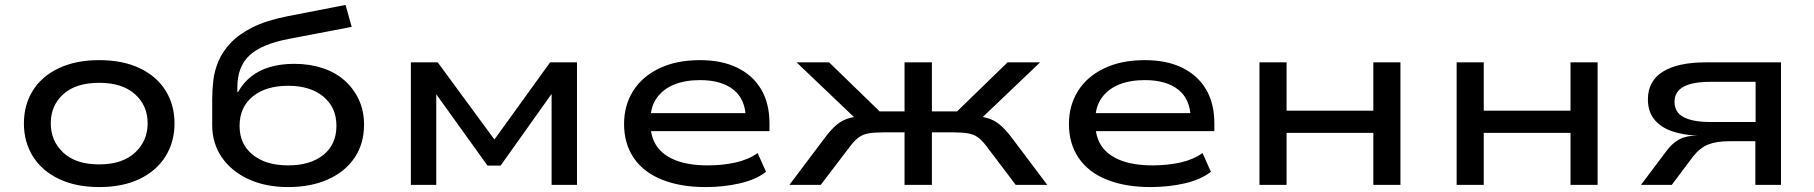

<svg xmlns="http://www.w3.org/2000/svg" viewBox="-20 -750 7360 779"><path d="M383 9Q288 9 219 -24Q150 -57 113.5 -115.5Q77 -174 77 -249Q77 -325 113.5 -383Q150 -441 219 -473.5Q288 -506 382 -506Q478 -506 546.5 -473.5Q615 -441 651.5 -383Q688 -325 688 -249Q688 -174 651.5 -115.5Q615 -57 546.5 -24Q478 9 383 9ZM382 -83Q476 -83 527.5 -130.5Q579 -178 579 -250Q579 -322 527.5 -368Q476 -414 383 -414Q288 -414 237 -368Q186 -322 186 -250Q186 -178 237 -130.5Q288 -83 382 -83Z M1149 9Q1058 9 988.5 -23Q919 -55 880 -111.5Q841 -168 841 -242V-348Q841 -384 845.5 -423.5Q850 -463 866.5 -502Q883 -541 916 -576Q949 -611 1004.5 -639Q1060 -667 1146 -684L1382 -730L1407 -641L1151 -592Q1041 -571 992 -525Q943 -479 943 -396V-377H946Q967 -414 999 -439.5Q1031 -465 1075 -478Q1119 -491 1174 -491Q1236 -491 1288 -474Q1340 -457 1377.5 -424Q1415 -391 1436 -345.5Q1457 -300 1457 -244Q1457 -167 1418.5 -110Q1380 -53 1310.5 -22Q1241 9 1149 9ZM1149 -79Q1239 -79 1292 -121.5Q1345 -164 1345 -240Q1345 -314 1292 -358Q1239 -402 1149 -402Q1059 -402 1005.5 -358.5Q952 -315 952 -239Q952 -165 1005.5 -122Q1059 -79 1149 -79Z M1647 0V-497H1756L1986 -184L2212 -497H2321V0H2218V-369L2011 -78H1958L1749 -369H1750V0Z M2843 9Q2741 9 2666 -21Q2591 -51 2551.5 -109Q2512 -167 2512 -247Q2512 -322 2548.5 -380.5Q2585 -439 2654.5 -472.5Q2724 -506 2820 -506Q2909 -506 2972 -475Q3035 -444 3068.5 -387Q3102 -330 3102 -249V-218H2594V-291H3030L3006 -269Q3005 -347 2956 -386Q2907 -425 2820 -425Q2760 -425 2715.5 -407Q2671 -389 2645 -353Q2619 -317 2619 -263V-251Q2619 -194 2645 -156.5Q2671 -119 2723 -99Q2775 -79 2852 -79Q2911 -79 2963.5 -90.5Q3016 -102 3054 -129L3088 -53Q3047 -21 2981.5 -6Q2916 9 2843 9Z M3183 0 3329 -194Q3354 -227 3375.5 -244.5Q3397 -262 3423 -270Q3449 -278 3488 -280L3470 -251L3212 -497H3344L3549 -298H3650V-497H3761V-298H3863L4068 -497H4200L3942 -251L3924 -280Q3961 -278 3986 -271Q4011 -264 4033.5 -246.5Q4056 -229 4083 -194L4229 0H4101L3980 -160Q3962 -183 3946 -194Q3930 -205 3907 -209Q3884 -213 3846 -213H3761V0H3650V-213H3566Q3528 -213 3505 -209Q3482 -205 3465.5 -193.5Q3449 -182 3432 -160L3310 0Z M4648 9Q4546 9 4471 -21Q4396 -51 4356.5 -109Q4317 -167 4317 -247Q4317 -322 4353.5 -380.5Q4390 -439 4459.5 -472.5Q4529 -506 4625 -506Q4714 -506 4777 -475Q4840 -444 4873.5 -387Q4907 -330 4907 -249V-218H4399V-291H4835L4811 -269Q4810 -347 4761 -386Q4712 -425 4625 -425Q4565 -425 4520.5 -407Q4476 -389 4450 -353Q4424 -317 4424 -263V-251Q4424 -194 4450 -156.5Q4476 -119 4528 -99Q4580 -79 4657 -79Q4716 -79 4768.5 -90.5Q4821 -102 4859 -129L4893 -53Q4852 -21 4786.5 -6Q4721 9 4648 9Z M5090 0V-497H5200V-301H5552V-497H5662V0H5552V-211H5200V0Z M5890 0V-497H6000V-301H6352V-497H6462V0H6352V-211H6000V0Z M6638 0 6744 -141Q6766 -170 6794.5 -185Q6823 -200 6867 -200H6874H6867Q6808 -202 6762.5 -218Q6717 -234 6691.5 -266Q6666 -298 6666 -347Q6666 -421 6726.5 -459Q6787 -497 6901 -497H7206V0H7102V-177H6996Q6945 -177 6911.5 -164Q6878 -151 6850 -116L6763 0ZM6919 -255H7103V-418H6919Q6847 -418 6810.5 -398Q6774 -378 6774 -337Q6774 -294 6811.5 -274.5Q6849 -255 6919 -255Z"/></svg>

Font: Nunito Sans 7pt Expanded Medium
Style: Regular
Weight: 500
Width: 7
Designer: Vernon Adams
Foundry: Vernon Adams
Version: Version 3.101;gftools[0.9.27]